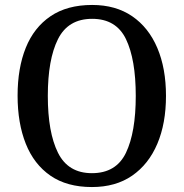

<svg xmlns="http://www.w3.org/2000/svg" viewBox="-20 -745 742 775"><path d="M351 10Q250 10 183.5 -36Q117 -82 84 -165Q51 -248 51 -359Q51 -470 84 -552Q117 -634 184 -679.5Q251 -725 352 -725Q447 -725 513.5 -679.5Q580 -634 615 -551.5Q650 -469 650 -358Q650 -247 615 -164.5Q580 -82 513.5 -36Q447 10 351 10ZM351 -46Q449 -46 488.5 -128.5Q528 -211 528 -358Q528 -505 488.5 -587Q449 -669 352 -669Q255 -669 214 -587Q173 -505 173 -358Q173 -211 214 -128.5Q255 -46 351 -46Z"/></svg>

Font: Noto Serif Georgian SemiCondensed Medium
Style: Regular
Weight: 500
Width: 4
Designer: Monotype Design Team, Akaki Razmadze
Foundry: Google LLC
Version: Version 2.003; ttfautohint (v1.8.4.7-5d5b)